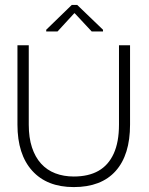

<svg xmlns="http://www.w3.org/2000/svg" viewBox="-20 -747 607 781"><path d="M280 14Q171 14 111 -52.5Q51 -119 51 -240V-563H97V-240Q97 -187 110 -147.5Q123 -108 147 -81.5Q171 -55 205 -42Q239 -29 280 -29Q340 -29 380.5 -52Q421 -75 442.5 -122Q464 -169 464 -240V-563H509V-240Q509 -117 450.5 -51.5Q392 14 280 14ZM168 -619V-626L272 -727H294L399 -626V-619H353L284 -693H282L214 -619Z"/></svg>

Font: Darker Grotesque
Style: Regular
Weight: 400
Designer: Gabriel Lam
Foundry: TypeRant
Version: Version 1.000;gftools[0.9.28]